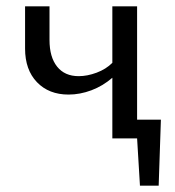

<svg xmlns="http://www.w3.org/2000/svg" viewBox="-20 -436 550 605"><path d="M487 -59 480 149H421L412 0H334V-191Q304 -165 268 -151.5Q232 -138 196 -138Q134 -138 96.5 -177Q59 -216 59 -283V-416H136V-310Q136 -256 160 -226Q184 -196 228 -196Q255 -196 284.5 -207Q314 -218 334 -238V-416H412V-59Z"/></svg>

Font: Ysabeau Medium
Style: Regular
Weight: 500
Designer: Christian Thalmann (Catharsis Fonts)
Version: Version 0.003